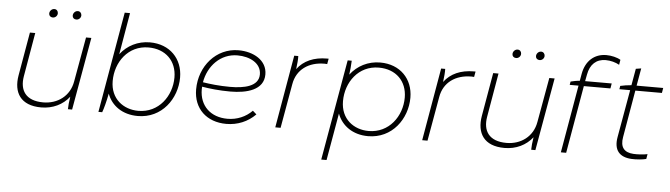

<svg xmlns="http://www.w3.org/2000/svg" viewBox="-53 -943 4773 1367"><g transform="rotate(5 2333.5 -260.0)"><path d="M255 4C338 4 409 -31 455 -90C449 -54 446 -21 446 0H476L568 -520H530L473 -201C455 -95 369 -33 266 -33C140 -33 96 -106 113 -206L167 -520H129L75 -209C54 -86 107 4 255 4ZM282 -641C299 -641 315 -655 315 -674C315 -689 305 -702 288 -702C270 -702 254 -686 254 -667C254 -652 265 -641 282 -641ZM450 -641C467 -641 483 -655 483 -674C483 -689 472 -702 456 -702C438 -702 422 -686 422 -667C422 -652 433 -641 450 -641Z M664 0H691C701 -25 716 -83 725 -131L726 -136C757 -51 836 5 945 5C1117 5 1222 -142 1222 -294C1222 -428 1129 -525 987 -525C900 -525 825 -486 776 -422L827 -720H789ZM946 -32C840 -32 746 -100 746 -228C746 -364 835 -488 980 -488C1103 -488 1182 -408 1182 -291C1182 -158 1092 -32 946 -32Z M1578 6C1658 6 1731 -24 1786 -80L1759 -104C1714 -58 1652 -31 1583 -31C1463 -31 1383 -106 1383 -224L1384 -243C1436 -234 1507 -226 1587 -226C1704 -226 1825 -257 1825 -369C1825 -470 1727 -524 1620 -524C1461 -524 1343 -387 1343 -220C1343 -83 1437 6 1578 6ZM1387 -275C1407 -392 1494 -487 1616 -487C1704 -487 1786 -446 1786 -366C1786 -279 1682 -259 1582 -259C1505 -259 1436 -267 1387 -275Z M1928 0H1966L2022 -317C2040 -423 2125 -482 2238 -482C2245 -482 2251 -482 2257 -481L2264 -520H2252C2159 -520 2086 -488 2040 -426C2045 -462 2048 -497 2047 -520H2018Z M2274 200H2312L2371 -137C2403 -52 2482 5 2591 5C2763 5 2868 -142 2868 -294C2868 -428 2775 -525 2633 -525C2545 -525 2470 -485 2420 -420C2424 -449 2428 -487 2429 -520H2400ZM2592 -32C2486 -32 2392 -100 2392 -228C2392 -364 2481 -488 2626 -488C2749 -488 2828 -408 2828 -291C2828 -158 2738 -32 2592 -32Z M2978 0H3016L3072 -317C3090 -423 3175 -482 3288 -482C3295 -482 3301 -482 3307 -481L3314 -520H3302C3209 -520 3136 -488 3090 -426C3095 -462 3098 -497 3097 -520H3068Z M3566 4C3649 4 3720 -31 3766 -90C3760 -54 3757 -21 3757 0H3787L3879 -520H3841L3784 -201C3766 -95 3680 -33 3577 -33C3451 -33 3407 -106 3424 -206L3478 -520H3440L3386 -209C3365 -86 3418 4 3566 4ZM3593 -641C3610 -641 3626 -655 3626 -674C3626 -689 3616 -702 3599 -702C3581 -702 3565 -686 3565 -667C3565 -652 3576 -641 3593 -641ZM3761 -641C3778 -641 3794 -655 3794 -674C3794 -689 3783 -702 3767 -702C3749 -702 3733 -686 3733 -667C3733 -652 3744 -641 3761 -641Z M3994 -508 3990 -484H4053L3969 0H4007L4091 -484H4281L4287 -520H4097L4106 -567C4119 -642 4164 -682 4230 -682C4266 -682 4301 -672 4328 -657L4334 -693C4310 -708 4268 -718 4232 -718C4147 -718 4085 -664 4068 -570L4059 -519C4039 -518 4013 -513 3994 -508Z M4473 3C4507 5 4553 1 4579 -6L4585 -41C4559 -35 4512 -32 4484 -34C4418 -38 4388 -74 4401 -147L4459 -484H4649L4655 -520H4465L4487 -645L4449 -639L4428 -520C4404 -518 4368 -513 4349 -508L4345 -484H4422L4362 -144C4345 -49 4388 -2 4473 3Z"/></g></svg>

Font: Fixel Display ExtraLight
Style: Italic
Weight: 200
Italic angle: -10°
Designer: AlfaBravo + MacPaw
Foundry: Kyrylo Tkachov, Marchela Mozhyna, Serhii Makarenko, Maria Weinstein, Zakhar Kryvoshyya
Version: Version 1.210;Glyphs 3.2 (3217)